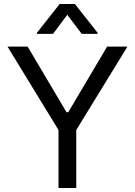

<svg xmlns="http://www.w3.org/2000/svg" viewBox="-20 -940 674 960"><path d="M118.2 -707 312.5 -378.9H321.3L515.6 -707H617.2L361.3 -290V0H272.5V-290L17.6 -707ZM316.4 -866.2 245.1 -770.5H165V-776.4L278.3 -919.9H354.5L467.8 -776.4V-770.5H388.7Z"/></svg>

Font: Pretendard JP Variable
Style: Regular
Weight: 400
Designer: Base glyphs from Inter by Rasmus Andersson; Hangul glyphs from Noto Sans CJK(Source Han Sans) by Jang Soo-young and Kang
Foundry: Kil Hyung-jin
Version: Version 1.307;Glyphs 3.2 (3192)